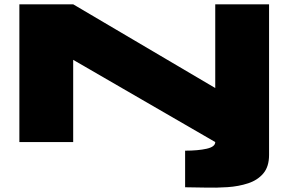

<svg xmlns="http://www.w3.org/2000/svg" viewBox="-20 -660 1340 892"><path d="M1230 60Q1230 114 1203.5 145.5Q1177 177 1133 191.5Q1089 206 1037 209.5Q985 213 933.5 211.5Q882 210 840 210V40Q900 40 940 31Q980 22 980 0L320 -382V0H70V-640H320L980 -251V-640H1230Z"/></svg>

Font: Syne ExtraBold
Style: Regular
Weight: 800
Designer: Lucas Descroix
Foundry: Bonjour Monde
Version: Version 2.200; ttfautohint (v1.8.4)